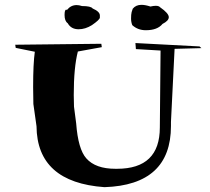

<svg xmlns="http://www.w3.org/2000/svg" viewBox="-20 -825 869 794"><path d="M412 -51Q133 -71 131 -303L118 -395L117 -465Q117 -562 124 -611L45 -627L43 -640L399 -644L401 -630L302 -612Q285 -546 285 -432L286 -384L295 -315Q303 -208 337 -170Q375 -127 457 -127H464Q641 -127 641 -298L644 -616L542 -622L540 -647L805 -633L813 -626L702 -623L687 -321V-304Q687 -60 412 -51ZM305 -704Q274 -704 260 -729Q247 -738 247 -763Q247 -785 254 -785L257 -784Q273 -804 297 -804Q307 -804 319 -800Q356 -800 363 -790Q393 -777 393 -761V-752Q392 -743 360 -721Q333 -704 305 -704ZM583 -700Q550 -700 527 -721Q522 -734 522 -748Q522 -752 522.5 -763Q523 -774 529 -789Q542 -805 565 -805Q581 -805 602 -798Q615 -801 624 -801Q637 -801 642 -795Q678 -770 678 -754Q678 -739 652 -726Q631 -700 583 -700Z"/></svg>

Font: Xiangcui Kesong Xiangcui Kesong
Style: Regular
Weight: 400
Version: Version 1.501;March 28, 2024;FontCreator 14.0.0.2814 64-bit